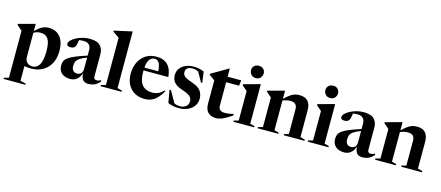

<svg xmlns="http://www.w3.org/2000/svg" viewBox="-60 -1432 5372 2339"><g transform="rotate(15 2626.0 -262.0)"><path d="M294 205.5V220.5H19.5V205.5L79 189.5V-403Q69 -412 55.2 -423.2Q41.5 -434.5 14 -459.5V-472L218 -527.5H224.5V-438.5Q278 -490 315.2 -507Q352.5 -524 391.5 -524Q486 -524 537.5 -460.8Q589 -397.5 589 -286.5Q589 -190.5 552.8 -124Q516.5 -57.5 453.2 -22.8Q390 12 309 12Q265 12 224.5 4V189.5ZM437 -243Q437 -347 406.8 -393.5Q376.5 -440 311 -440Q262 -440 224.5 -415.5V-112.5Q224.5 -69 250.5 -43Q276.5 -17 317.5 -17Q374.5 -17 405.8 -70.5Q437 -124 437 -243Z M1173.5 -52.5Q1135.5 -13.5 1103.5 -0.8Q1071.5 12 1033 12Q983.5 12 961.8 -15Q940 -42 936 -98Q920 -45 885.2 -16.8Q850.5 11.5 803 11.5Q734 11.5 694.2 -23.2Q654.5 -58 654.5 -120Q654.5 -150.5 664.5 -174.8Q674.5 -199 703.5 -220.8Q732.5 -242.5 788.2 -266Q844 -289.5 935.5 -319V-387Q935.5 -430.5 912.5 -454.8Q889.5 -479 843 -479Q810 -479 785 -474Q781 -440 775.5 -418Q770 -396 762 -385.5Q745 -363 706 -363Q659 -363 659 -395Q659 -417 681 -439.5Q703 -462 739 -481.2Q775 -500.5 818.8 -512.2Q862.5 -524 906.5 -524Q1001.5 -524 1041.2 -483.5Q1081 -443 1081 -374.5V-96Q1081 -75 1091 -65.8Q1101 -56.5 1117.5 -56.5Q1145.5 -56.5 1173.5 -73.5ZM797.5 -154.5Q797.5 -112.5 816.8 -93.2Q836 -74 865.5 -74Q897 -74 916.2 -93.2Q935.5 -112.5 935.5 -152V-293.5Q877 -272 847.5 -251.5Q818 -231 807.8 -207.8Q797.5 -184.5 797.5 -154.5Z M1389.5 -31 1449 -15V0H1184V-15L1243.5 -31V-626.5Q1234 -633.5 1212.8 -648Q1191.5 -662.5 1162.5 -683V-695L1382.5 -744H1389.5Z M1754 -524Q1843.5 -524 1894.2 -471.2Q1945 -418.5 1952 -321H1639Q1639 -315.5 1639 -309.5Q1639 -190.5 1682.5 -139Q1726 -87.5 1809 -87.5Q1850 -87.5 1885.2 -102.5Q1920.5 -117.5 1951.5 -152.5L1962 -144Q1911.5 -56.5 1859.8 -22.2Q1808 12 1741.5 12Q1670 12 1615.2 -18Q1560.5 -48 1529.5 -105.8Q1498.5 -163.5 1498.5 -246Q1498.5 -320.5 1528 -384Q1557.5 -447.5 1614.2 -485.8Q1671 -524 1754 -524ZM1737.5 -493Q1696.5 -493 1671.8 -461Q1647 -429 1641 -357H1816.5Q1809.5 -432 1790.5 -462.5Q1771.5 -493 1737.5 -493Z M2219.5 -524Q2259 -524 2289 -517.5Q2319 -511 2351 -497.5L2370 -359H2354L2287.5 -478Q2255.5 -498.5 2215.5 -498.5Q2126 -498.5 2126 -430Q2126 -411 2134.5 -395.5Q2143 -380 2169.2 -364.8Q2195.5 -349.5 2249.5 -331.5Q2330 -304.5 2360 -262.8Q2390 -221 2390 -163Q2390 -111.5 2361.8 -72Q2333.5 -32.5 2284.8 -10.2Q2236 12 2174.5 12Q2128.5 12 2094.5 4.5Q2060.5 -3 2034.5 -16.5L2006.5 -176H2024.5L2106.5 -31Q2140 -14 2180 -14Q2223 -14 2253.8 -36.5Q2284.5 -59 2284.5 -105Q2284.5 -140.5 2258 -165.2Q2231.5 -190 2158 -213.5Q2084.5 -237.5 2053.2 -274Q2022 -310.5 2022 -365.5Q2022 -414.5 2048 -450Q2074 -485.5 2118.8 -504.8Q2163.5 -524 2219.5 -524Z M2649 -145.5Q2649 -77 2731.5 -77Q2754 -77 2779 -80.5Q2804 -84 2838 -93V-73.5Q2787 -39.5 2753 -21Q2719 -2.5 2692.8 5Q2666.5 12.5 2639.5 12.5Q2580 12.5 2541.8 -22.2Q2503.5 -57 2503.5 -133V-426.5L2431 -480V-490.5Q2438 -494.5 2459.8 -507Q2481.5 -519.5 2512 -537.2Q2542.5 -555 2576.5 -574.8Q2610.5 -594.5 2641 -613H2649V-512H2821L2811.5 -442.5H2649Z M2984.5 -584Q2947 -584 2925.2 -608.2Q2903.5 -632.5 2903.5 -664.5Q2903.5 -695 2925.2 -717.2Q2947 -739.5 2984.5 -739.5Q3022 -739.5 3042.8 -717.2Q3063.5 -695 3063.5 -664.5Q3063.5 -632.5 3042.8 -608.2Q3022 -584 2984.5 -584ZM3063.5 -527.5V-30L3121 -15V0H2858.5V-15L2918 -31V-403Q2909.5 -410.5 2892.8 -424.8Q2876 -439 2853 -459.5V-472L3057 -527.5Z M3493 -15 3550.5 -30V-341Q3550.5 -385 3529.2 -405.2Q3508 -425.5 3463.5 -425.5Q3438.5 -425.5 3414.5 -419.5Q3390.5 -413.5 3369 -404.5V-30L3426.5 -15V0H3164V-15L3223.5 -31V-403Q3215 -411 3199.8 -425Q3184.5 -439 3158.5 -459.5V-472L3362.5 -527.5H3369V-426Q3413.5 -467.5 3443.5 -488Q3473.5 -508.5 3499.2 -515.2Q3525 -522 3557 -522Q3696.5 -522 3696.5 -367V-31L3755.5 -15V0H3493Z M3922 -584Q3884.5 -584 3862.8 -608.2Q3841 -632.5 3841 -664.5Q3841 -695 3862.8 -717.2Q3884.5 -739.5 3922 -739.5Q3959.5 -739.5 3980.2 -717.2Q4001 -695 4001 -664.5Q4001 -632.5 3980.2 -608.2Q3959.5 -584 3922 -584ZM4001 -527.5V-30L4058.5 -15V0H3796V-15L3855.5 -31V-403Q3847 -410.5 3830.2 -424.8Q3813.5 -439 3790.5 -459.5V-472L3994.5 -527.5Z M4628.5 -52.5Q4590.5 -13.5 4558.5 -0.8Q4526.5 12 4488 12Q4438.5 12 4416.8 -15Q4395 -42 4391 -98Q4375 -45 4340.2 -16.8Q4305.5 11.5 4258 11.5Q4189 11.5 4149.2 -23.2Q4109.5 -58 4109.5 -120Q4109.5 -150.5 4119.5 -174.8Q4129.5 -199 4158.5 -220.8Q4187.5 -242.5 4243.2 -266Q4299 -289.5 4390.5 -319V-387Q4390.5 -430.5 4367.5 -454.8Q4344.5 -479 4298 -479Q4265 -479 4240 -474Q4236 -440 4230.5 -418Q4225 -396 4217 -385.5Q4200 -363 4161 -363Q4114 -363 4114 -395Q4114 -417 4136 -439.5Q4158 -462 4194 -481.2Q4230 -500.5 4273.8 -512.2Q4317.5 -524 4361.5 -524Q4456.5 -524 4496.2 -483.5Q4536 -443 4536 -374.5V-96Q4536 -75 4546 -65.8Q4556 -56.5 4572.5 -56.5Q4600.5 -56.5 4628.5 -73.5ZM4252.5 -154.5Q4252.5 -112.5 4271.8 -93.2Q4291 -74 4320.5 -74Q4352 -74 4371.2 -93.2Q4390.5 -112.5 4390.5 -152V-293.5Q4332 -272 4302.5 -251.5Q4273 -231 4262.8 -207.8Q4252.5 -184.5 4252.5 -154.5Z M4975 -15 5032.5 -30V-341Q5032.5 -385 5011.2 -405.2Q4990 -425.5 4945.5 -425.5Q4920.5 -425.5 4896.5 -419.5Q4872.5 -413.5 4851 -404.5V-30L4908.5 -15V0H4646V-15L4705.5 -31V-403Q4697 -411 4681.8 -425Q4666.5 -439 4640.5 -459.5V-472L4844.5 -527.5H4851V-426Q4895.5 -467.5 4925.5 -488Q4955.5 -508.5 4981.2 -515.2Q5007 -522 5039 -522Q5178.5 -522 5178.5 -367V-31L5237.5 -15V0H4975Z"/></g></svg>

Font: Newsreader Display SemiBold
Style: Regular
Weight: 600
Designer: Hugues Gentile
Foundry: Production Type
Version: Version 1.001